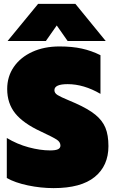

<svg xmlns="http://www.w3.org/2000/svg" viewBox="-20 -953 593 988"><path d="M176 -933H368L524 -742H328L272 -822L216 -742H19ZM15 -37V-243Q68 -211 127.5 -195Q187 -179 238 -179Q266 -179 278.5 -185Q291 -191 291 -204Q291 -222 272 -234.5Q253 -247 191 -276Q100 -318 58.5 -369.5Q17 -421 17 -495Q17 -559 51 -608.5Q85 -658 146 -686Q207 -714 286 -714Q351 -714 401 -703Q451 -692 497 -669V-470Q411 -520 328 -520Q260 -520 260 -489Q260 -474 276 -464Q292 -454 333 -437L368 -422Q435 -392 471 -362.5Q507 -333 522.5 -295.5Q538 -258 538 -201Q538 -100 467.5 -42.5Q397 15 256 15Q190 15 123.5 1Q57 -13 15 -37Z"/></svg>

Font: Readiness Black
Style: Regular
Weight: 900
Designer: Katatrad Team
Foundry: CadsonDemak
Version: Version 1.00;April 23, 2019;FontCreator 11.5.0.2425 64-bit; 